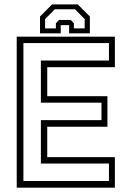

<svg xmlns="http://www.w3.org/2000/svg" viewBox="-20 -870 610 890"><path d="M57.5 0V-700H512.5V-558.5H199V-424H478V-282.5H199V-141.5H512.5V0ZM88.5 -31H485V-112H169.5V-313H450.5V-394H169.5V-589.5H485V-670.5H88.5ZM340.5 -849.5 396.5 -793.5V-715.5H300.5V-753.5H261.5V-715.5H165.5V-793.5L221.5 -849.5ZM328 -827H234L189 -781.5V-738.5H239V-762L253.5 -777.5H308L322.5 -762V-738.5H372.5V-781.5Z"/></svg>

Font: Tourney Thin Light
Style: Regular
Weight: 300
Version: Version 1.015